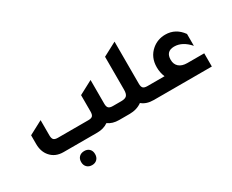

<svg xmlns="http://www.w3.org/2000/svg" viewBox="-120 -1087 2135 1764"><g transform="rotate(-30 947.0 -205.0)"><path d="M875 -140H956V0H861Q791 0 745 -34Q697 0 628 0H271Q184 0 134 -59Q90 -110 90 -191V-283L235 -360V-199Q235 -166 247.5 -153Q260 -140 292 -140H615Q647 -140 659.5 -153Q672 -166 672 -199V-373L817 -450V-198Q817 -166 830 -153Q843 -140 875 -140ZM440 86Q473 86 493 106Q513 126 513 160Q513 194 493 214.5Q473 235 440 235Q406 235 385.5 214.5Q365 194 365 160Q365 126 385.5 106Q406 86 440 86Z M1242 -140H1339V0H1228Q1151 0 1104 -40Q1049 0 971 0H899V-140H964Q1006 -140 1022.5 -157.5Q1039 -175 1039 -219V-568L1184 -645V-198Q1184 -166 1196.5 -153Q1209 -140 1242 -140Z M1844 -140V0H1286V-140H1423Q1402 -189 1402 -247Q1402 -353 1477 -417Q1538 -468 1619 -468Q1728 -468 1796 -373V-247Q1721 -332 1636 -332Q1635 -332 1634 -332H1632Q1547 -330 1547 -242Q1547 -194 1578 -167Q1609 -140 1665 -140Z"/></g></svg>

Font: Tajawal ExtraBold
Style: Regular
Weight: 800
Designer: Boutros Fonts
Foundry: Created by Boutros International 2017
Version: Version 1.700